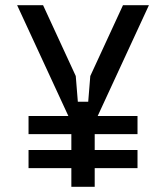

<svg xmlns="http://www.w3.org/2000/svg" viewBox="-20 -720 640 740"><path d="M46 -700H146L272 -427L280 -328H320L328 -427L454 -700H554L345 -248V0H255V-248ZM510 -273V-203H90V-273ZM510 -142V-72H90V-142Z"/></svg>

Font: Fliege Mono Thin
Style: Regular
Weight: 100
Version: Version 0.020;Glyphs 3.3 (3306)